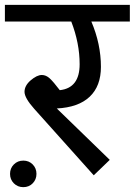

<svg xmlns="http://www.w3.org/2000/svg" viewBox="-40 -709 550 784"><path d="M490.2 -689V-621.1H333Q372.1 -529.3 372.1 -436Q372.1 -357.4 326.2 -314Q280.3 -270.5 191.9 -266.1L408.2 -56.2L342.8 6.8L100.1 -264.2Q60.1 -309.1 60.1 -334Q60.1 -359.4 85.4 -381.1Q110.8 -402.8 130.9 -402.8Q147.9 -402.8 163.1 -388.9Q178.2 -375 204.1 -340.8Q285.2 -349.6 285.2 -446.8Q285.2 -532.7 251 -621.1H-20V-689ZM16.6 -37.6Q32.2 -53.2 55.2 -53.2Q78.1 -53.2 93.5 -37.6Q108.9 -22 108.9 1Q108.9 23.9 93.5 39.6Q78.1 55.2 55.2 55.2Q32.2 55.2 16.6 39.6Q1 23.9 1 1Q1 -22 16.6 -37.6Z"/></svg>

Font: FiraGO
Style: Regular
Weight: 400
Designer: bBox Type
Foundry: bBox Type GmbH
Version: Version 1.001;PS 001.001;hotconv 1.0.88;makeotf.lib2.5.64775